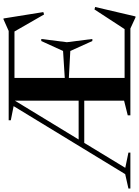

<svg xmlns="http://www.w3.org/2000/svg" viewBox="114 -922 816 1128"><g transform="rotate(-90 522.0 -358.0)"><path d="M408.5 0V-15.5L494.5 -37V-271H246.5L100 -30L189.5 -11.5V0H-21.5V-11.5L63 -30.5L462.5 -686L379.5 -702.5V-715H904L972.5 -745.5H977.5L1015 -511.5L1001 -507L901 -681H628V-385.5L786.5 -395.5L845 -523.5H857L838 -373L857 -223.5H845L786.5 -353L628 -361.5V-34H915L1030.5 -211L1045 -207L989.5 30H983.5L918.5 0ZM266.5 -304H494.5V-678.5Z"/></g></svg>

Font: Newsreader Display Medium
Style: Regular
Weight: 500
Designer: Hugues Gentile
Foundry: Production Type
Version: Version 1.001